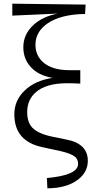

<svg xmlns="http://www.w3.org/2000/svg" viewBox="-20 -821 511 1045"><path d="M238 204 235 148Q405 133 405 71Q405 46 388 32Q367 15 312 2L211 -20Q58 -52 58 -199Q58 -275 115 -329Q172 -383 266 -397Q186 -411 145 -459Q107 -502 107 -564Q107 -635 163 -686Q214 -732 294 -747L47 -736V-801L446 -796L443 -745Q310 -743 238 -693Q173 -648 173 -577Q173 -519 215 -482Q264 -439 358 -439H417V-366Q375 -368 346 -368Q231 -368 175 -319Q128 -278 128 -211Q128 -156 156 -126Q188 -93 265 -77L339 -62Q458 -40 458 54Q458 116 404 157Q344 203 238 204Z"/></svg>

Font: Cactus Classical Serif
Style: Regular
Weight: 400
Designer: Henry Chan (via Glyphwiki)、田海東、宇文滿月
Foundry: Moonlit Owen
Version: Version 1.000